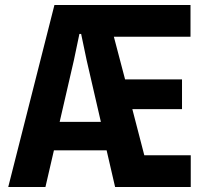

<svg xmlns="http://www.w3.org/2000/svg" viewBox="-20 -749 809 769"><path d="M13 0H162L196 -147H407L441 0H744V-127H558L510 -312H709V-431H481L436 -602H743V-729H198ZM219 -261 276 -508 298 -613H305L327 -508L384 -261Z"/></svg>

Font: Mona Sans SemiCondensed
Style: Bold
Weight: 700
Width: 4
Designer: Deni Anggara
Foundry: GitHub
Version: Version 2.000